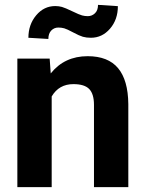

<svg xmlns="http://www.w3.org/2000/svg" viewBox="-20 -769 600 789"><path d="M184.1 -528.3 188.5 -467.3Q245.1 -538.1 340.3 -538.1Q424.3 -538.1 465.3 -488.8Q506.3 -439.5 507.3 -341.3V0H366.2V-337.9Q366.2 -382.8 346.7 -403.1Q327.1 -423.3 281.7 -423.3Q222.2 -423.3 192.4 -372.6V0H51.3V-528.3ZM464.4 -743.7Q464.4 -688.5 432.1 -651.1Q399.9 -613.8 353.5 -613.8Q335 -613.8 320.6 -617.9Q306.2 -622.1 280.8 -635.7Q255.4 -649.4 244.1 -652.6Q232.9 -655.8 219.7 -655.8Q202.6 -655.8 190.7 -643.6Q178.7 -631.3 178.7 -608.9L96.7 -613.8Q96.7 -668 128.7 -706.1Q160.6 -744.1 207 -744.1Q221.7 -744.1 234.6 -740.5Q247.6 -736.8 276.9 -722.7Q306.2 -708.5 317.4 -705.6Q328.6 -702.6 340.8 -702.6Q357.9 -702.6 370.4 -714.6Q382.8 -726.6 382.8 -749Z"/></svg>

Font: RobotoDraft
Style: Bold
Weight: 700
Version: Version 2.001150; 2014